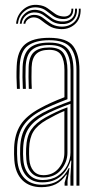

<svg xmlns="http://www.w3.org/2000/svg" viewBox="-20 -762 401 788"><path d="M293.8 0V-474.8Q293.8 -534.5 270.1 -565.8Q246.5 -597 182 -597Q125.8 -597 94.5 -574.4Q63.2 -551.8 60.8 -490Q59 -444.2 61.5 -397.2H49.5Q46.5 -446.8 48.5 -490.5Q51 -553 82.6 -579.9Q114.2 -606.8 182 -606.8Q255.5 -606.8 280.8 -572.1Q306 -537.5 306 -474.8V0ZM269 0V-38L272.8 -102.8H269.8Q257.5 -62.5 228.2 -38Q199 -13.5 153.5 -13.5Q114.2 -13.5 90.5 -37.6Q66.8 -61.8 63.5 -105.2Q61.8 -129.8 62.8 -155.2Q64.5 -208 86 -240.8Q107.5 -273.5 155.5 -299Q176.2 -310 206.6 -322.8Q237 -335.5 269.5 -347.2V-474.8Q269.5 -522.2 251.6 -549.8Q233.8 -577.2 182 -577.2Q133.8 -577.2 110.5 -556.6Q87.2 -536 85.2 -487.2Q84.5 -471.5 84.6 -447Q84.8 -422.5 86.2 -397.2H73.8Q72.5 -420.5 72.2 -445.2Q72 -470 72.8 -487.5Q75 -540.5 100.5 -563.9Q126 -587.2 182 -587.2Q239.2 -587.2 260.4 -558.4Q281.5 -529.5 281.5 -474.8V0ZM149.8 6.2Q101.2 6.2 72.1 -22.2Q43 -50.8 38.8 -104Q37 -128.8 38 -156.8Q40.2 -211.5 64.2 -249.5Q88.2 -287.5 145 -318Q165.5 -329.2 189.2 -340.1Q213 -351 244.5 -363V-474.8Q244.5 -513.8 231.1 -535.6Q217.8 -557.5 182 -557.5Q145.8 -557.5 128.5 -540.4Q111.2 -523.2 109.8 -486.5Q109.2 -470.5 109.2 -446.5Q109.2 -422.5 110.5 -397.2H98.2Q97 -421 97 -445.5Q97 -470 97.5 -487Q99.2 -531 120.2 -549.1Q141.2 -567.2 182 -567.2Q226 -567.2 241.4 -542.4Q256.8 -517.5 256.8 -474.8V-354.8Q226.2 -343.2 198 -331.1Q169.8 -319 150.2 -308.5Q100.5 -282.2 76.4 -246.6Q52.2 -211 50.2 -156Q50 -142.5 50 -130.5Q50 -118.5 51.2 -104.8Q54.8 -56.8 81 -30.2Q107.2 -3.8 151.8 -3.8Q194.8 -3.8 220.6 -22.4Q246.5 -41 262.2 -72.2H265.2L257.2 -21V0H245.2L245 -11.8L254.5 -45.2H251.8Q233.2 -18 208.6 -5.9Q184 6.2 149.8 6.2ZM155.5 -23.2Q191.5 -23.2 216.9 -40Q242.2 -56.8 255.8 -82.6Q269.2 -108.5 269.2 -136V-336Q238.8 -325 209.8 -312.6Q180.8 -300.2 160.5 -289Q118.2 -265.8 97.8 -235.4Q77.2 -205 75 -154.5Q73.8 -129.5 75.8 -105.8Q79.2 -66.5 100 -44.9Q120.8 -23.2 155.5 -23.2ZM157.2 -33.5Q126.5 -33.5 108.5 -53.2Q90.5 -73 88 -107.5Q86.2 -130.8 87.2 -152.8Q89 -202 108.2 -230Q127.5 -258 165.5 -279.2Q188 -291.8 210.2 -302.2Q232.5 -312.8 256.8 -321.5V-135.2Q256.8 -97.5 230.9 -65.5Q205 -33.5 157.2 -33.5ZM158 -43Q197 -43 220.6 -70.9Q244.2 -98.8 244.2 -134.8V-306.5Q225 -298.5 207.6 -289.6Q190.2 -280.8 171 -269.8Q133.2 -248.2 117 -222Q100.8 -195.8 99.5 -152.5Q98.8 -129.8 100.2 -108.2Q102.5 -78.2 117.5 -60.6Q132.5 -43 158 -43ZM46 -664.5Q49.2 -700.5 75.4 -723.1Q101.5 -745.8 137.5 -741.5Q159.5 -739.2 174.6 -728.6Q189.8 -718 203.5 -707.4Q217.2 -696.8 235 -694.8Q252.8 -692.2 263.4 -700.1Q274 -708 273.2 -726.5H280.8Q281.5 -703.5 268.1 -692.6Q254.8 -681.8 232.5 -684.2Q211.8 -686.2 197.5 -696.9Q183.2 -707.5 169.2 -718.1Q155.2 -728.8 135.5 -731.2Q104 -735.2 80.2 -715.6Q56.5 -696 53.8 -664.5ZM61.2 -664.5Q63.5 -691 84.2 -707.9Q105 -724.8 132.2 -721Q151 -718.5 165 -707.8Q179 -697 193.8 -686.5Q208.5 -676 229.5 -674Q256.8 -671.5 273 -684.9Q289.2 -698.2 288.2 -726.5H296Q297 -693.5 277.5 -677.1Q258 -660.8 227.8 -663.5Q205.2 -665.8 190.1 -676.4Q175 -687 161.5 -697.6Q148 -708.2 130.5 -710.5Q106 -713.8 88.4 -699.9Q70.8 -686 68.8 -664.5ZM76.2 -664.5Q77.8 -681 92.8 -692.1Q107.8 -703.2 128.2 -700.5Q144.5 -698.2 158 -687.5Q171.5 -676.8 187.1 -666.1Q202.8 -655.5 225 -653.2Q259 -650 281.9 -669.4Q304.8 -688.8 303.5 -726.5H311Q312.5 -683.8 286.2 -661.5Q260 -639.2 223 -643Q198.5 -645 181.5 -655.8Q164.5 -666.5 151.4 -677.2Q138.2 -688 125.8 -690Q110.5 -692.8 97.6 -684.4Q84.8 -676 84 -664.5Z"/></svg>

Font: Big Shoulders Inline Text Light
Style: Regular
Weight: 300
Designer: Patric King
Foundry: XO Type Co
Version: Version 1.000